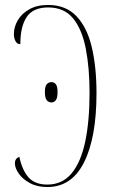

<svg xmlns="http://www.w3.org/2000/svg" viewBox="-20 -744 455 774"><path d="M171 10Q130 10 100.5 -6Q71 -22 55.5 -44.5Q40 -67 40 -86Q40 -105 58 -112Q69 -59 94.5 -29.5Q120 0 171 0Q231 0 268.5 -45Q306 -90 323.5 -173Q341 -256 341 -370Q341 -469 326 -547Q311 -625 275 -669.5Q239 -714 174 -714Q114 -714 88 -676Q62 -638 62 -566Q49 -566 42.5 -578Q36 -590 36 -607Q36 -635 51.5 -662Q67 -689 98 -706.5Q129 -724 174 -724Q245 -724 288 -679Q331 -634 350 -554Q369 -474 369 -368Q369 -190 319 -90Q269 10 171 10ZM188 -331Q176 -331 168.5 -340Q161 -349 161 -373Q161 -396 168.5 -404.5Q176 -413 188 -413Q198 -413 205 -404.5Q212 -396 212 -373Q212 -349 205 -340Q198 -331 188 -331Z"/></svg>

Font: Noto Serif Display ExtraCondensed Thin
Style: Regular
Weight: 100
Width: 2
Designer: Monotype Design Team
Foundry: Monotype Imaging Inc.
Version: Version 2.009